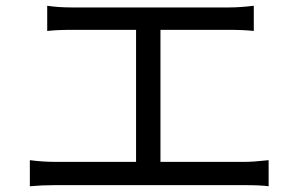

<svg xmlns="http://www.w3.org/2000/svg" viewBox="-20 -689 1040 669"><path d="M539.1 -125H833Q863.3 -125 916 -130.9V-40Q888.7 -43.9 833 -43.9H171.9Q126 -43.9 84 -40V-130.9Q128.9 -125 171.9 -125H454.1V-585H228.5Q178.7 -585 144.5 -581.1V-668.9Q183.6 -663.1 228.5 -663.1H779.3Q815.4 -663.1 864.3 -668.9V-581.1Q830.1 -585 779.3 -585H539.1Z"/></svg>

Font: Gen Shin Gothic Monospace Regular
Style: Regular
Weight: 400
Designer: [Source Han Sans]
Ryoko NISHIZUKA  (kana & ideographs); Paul D. Hunt (Latin, Greek & Cyrillic); Wenlong ZHANG  (bopomofo
Version: Version 1.002.20150607